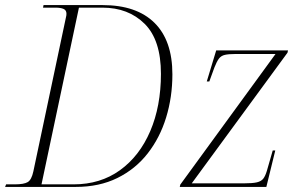

<svg xmlns="http://www.w3.org/2000/svg" viewBox="-30 -734 1160 754"><path d="M-10 0 -6 -10H28Q64 -10 79 -19Q94 -28 101 -61L229 -666Q231 -673 231 -680Q231 -694 219.5 -699Q208 -704 188 -704H139L141 -714H373Q506 -714 576.5 -644.5Q647 -575 647 -442Q647 -353 622.5 -273Q598 -193 550 -131.5Q502 -70 431 -35Q360 0 268 0ZM259 -10Q364 -10 441 -65.5Q518 -121 560 -219Q602 -317 602 -444Q602 -577 538 -640.5Q474 -704 372 -704H280L133 -10ZM676 0 678 -9 1052 -522H896Q868 -522 853 -518.5Q838 -515 829.5 -503.5Q821 -492 812 -469L792 -414H782L819 -536H1101L1099 -527L723 -14H928Q962 -14 979 -18Q996 -22 1004 -32.5Q1012 -43 1018 -63L1041 -143H1051L1016 0Z"/></svg>

Font: Noto Serif Display ExtraLight
Style: Italic
Weight: 200
Italic angle: -12°
Designer: Monotype Design Team
Foundry: Monotype Imaging Inc.
Version: Version 2.009